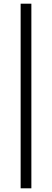

<svg xmlns="http://www.w3.org/2000/svg" viewBox="-20 -770 282 1040"><path d="M91.8 250V-750H149.9V250Z"/></svg>

Font: Source Sans Pro
Style: Regular
Weight: 400
Designer: Paul D. Hunt
Foundry: Adobe Systems Incorporated
Version: Version 3.006;hotconv 1.0.111;makeotfexe 2.5.65597